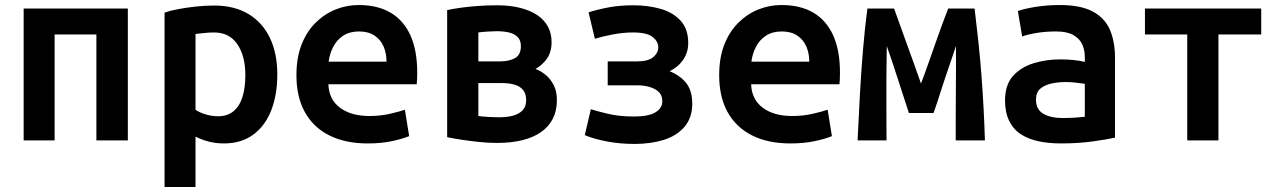

<svg xmlns="http://www.w3.org/2000/svg" viewBox="-20 -558 5080 763"><path d="M74 0V-524H488V0H363V-421H197V0Z M634 185V-508Q657 -516 689.5 -522Q722 -528 758.5 -532Q795 -536 831 -536Q911 -536 967 -502.5Q1023 -469 1052.5 -407.5Q1082 -346 1082 -262Q1082 -182 1058 -120Q1034 -58 986.5 -23Q939 12 870 12Q839 12 811 5Q783 -2 757 -15V185ZM847 -96Q884 -96 908 -116Q932 -136 943.5 -172.5Q955 -209 955 -259Q955 -336 923 -382.5Q891 -429 831 -429Q808 -429 788.5 -426.5Q769 -424 757 -423V-122Q772 -111 797 -103.5Q822 -96 847 -96Z M1441 12Q1352 12 1288.5 -20Q1225 -52 1191.5 -112.5Q1158 -173 1158 -259Q1158 -329 1178.5 -381Q1199 -433 1234.5 -468Q1270 -503 1314 -520.5Q1358 -538 1405 -538Q1481 -538 1532.5 -507.5Q1584 -477 1611 -417.5Q1638 -358 1638 -269Q1638 -258 1637.5 -245Q1637 -232 1636 -223H1285Q1287 -163 1331 -130Q1375 -97 1448 -97Q1491 -97 1528.5 -105.5Q1566 -114 1589 -122L1606 -17Q1576 -5 1534.5 3.5Q1493 12 1441 12ZM1286 -313H1516Q1516 -346 1504.5 -373Q1493 -400 1468.5 -416.5Q1444 -433 1407 -433Q1369 -433 1343.5 -416Q1318 -399 1304 -371.5Q1290 -344 1286 -313Z M1955 10Q1919 10 1882 6Q1845 2 1812.5 -3Q1780 -8 1757 -13V-518Q1780 -523 1812.5 -527.5Q1845 -532 1882 -534.5Q1919 -537 1955 -537Q2007 -537 2048 -526.5Q2089 -516 2116.5 -497Q2144 -478 2158 -451Q2172 -424 2172 -391Q2172 -351 2153.5 -325Q2135 -299 2108 -284Q2130 -276 2149.5 -259.5Q2169 -243 2181.5 -217.5Q2194 -192 2193 -155Q2192 -115 2176 -84.5Q2160 -54 2130 -33Q2100 -12 2056 -1Q2012 10 1955 10ZM1964 -92Q1996 -92 2019.5 -98.5Q2043 -105 2057 -120Q2071 -135 2071 -160Q2071 -185 2059 -200Q2047 -215 2025 -221.5Q2003 -228 1972 -228H1881V-97Q1892 -95 1918.5 -93.5Q1945 -92 1964 -92ZM1881 -314H1967Q2003 -314 2026.5 -327Q2050 -340 2050 -375Q2050 -398 2037 -411Q2024 -424 2002.5 -429Q1981 -434 1954 -434Q1940 -434 1917 -432.5Q1894 -431 1881 -429Z M2502 14Q2443 14 2391 4Q2339 -6 2304 -21L2328 -124Q2349 -117 2395 -106Q2441 -95 2500 -95Q2557 -95 2584.5 -111.5Q2612 -128 2612 -155Q2612 -179 2598 -192.5Q2584 -206 2561 -212.5Q2538 -219 2512 -219H2395V-314H2510Q2556 -314 2576 -331Q2596 -348 2596 -370Q2596 -393 2573.5 -411Q2551 -429 2496 -429Q2454 -429 2412 -420.5Q2370 -412 2344 -404L2319 -509Q2357 -521 2400.5 -529Q2444 -537 2497 -537Q2555 -537 2604.5 -523Q2654 -509 2684.5 -476Q2715 -443 2715 -387Q2715 -360 2705 -338.5Q2695 -317 2678.5 -301Q2662 -285 2641 -275Q2685 -257 2708 -226.5Q2731 -196 2731 -146Q2731 -90 2700 -54Q2669 -18 2617.5 -2Q2566 14 2502 14Z M3121 12Q3032 12 2968.5 -20Q2905 -52 2871.5 -112.5Q2838 -173 2838 -259Q2838 -329 2858.5 -381Q2879 -433 2914.5 -468Q2950 -503 2994 -520.5Q3038 -538 3085 -538Q3161 -538 3212.5 -507.5Q3264 -477 3291 -417.5Q3318 -358 3318 -269Q3318 -258 3317.5 -245Q3317 -232 3316 -223H2965Q2967 -163 3011 -130Q3055 -97 3128 -97Q3171 -97 3208.5 -105.5Q3246 -114 3269 -122L3286 -17Q3256 -5 3214.5 3.5Q3173 12 3121 12ZM2966 -313H3196Q3196 -346 3184.5 -373Q3173 -400 3148.5 -416.5Q3124 -433 3087 -433Q3049 -433 3023.5 -416Q2998 -399 2984 -371.5Q2970 -344 2966 -313Z M3388 0Q3392 -85 3397 -178Q3402 -271 3409.5 -360Q3417 -449 3427 -524H3533Q3542 -499 3554 -466Q3566 -433 3580 -393.5Q3594 -354 3609.5 -312Q3625 -270 3640 -226Q3656 -268 3671 -311Q3686 -354 3700 -393.5Q3714 -433 3726 -466Q3738 -499 3748 -524H3853Q3861 -458 3868 -392.5Q3875 -327 3880 -262Q3885 -197 3888.5 -131.5Q3892 -66 3894 0H3778Q3778 -46 3778 -93Q3778 -140 3778.5 -187Q3779 -234 3779 -281.5Q3779 -329 3779 -375Q3768 -342 3757 -310Q3746 -278 3735 -245.5Q3724 -213 3713.5 -179.5Q3703 -146 3690 -109H3592Q3580 -146 3569 -179.5Q3558 -213 3547.5 -245.5Q3537 -278 3526.5 -310Q3516 -342 3504 -375Q3503 -312 3502.5 -248.5Q3502 -185 3502.5 -123Q3503 -61 3503 0Z M4196 12Q4148 12 4107.5 3.5Q4067 -5 4037 -24.5Q4007 -44 3990.5 -77.5Q3974 -111 3974 -159Q3974 -221 4005.5 -256Q4037 -291 4087 -306.5Q4137 -322 4193 -322Q4221 -322 4245.5 -319.5Q4270 -317 4291 -312V-332Q4291 -359 4280.5 -382Q4270 -405 4245 -419Q4220 -433 4177 -433Q4135 -433 4099 -427Q4063 -421 4042 -413L4025 -514Q4048 -523 4094.5 -530.5Q4141 -538 4191 -538Q4275 -538 4323 -512Q4371 -486 4391 -439Q4411 -392 4411 -328V-11Q4380 -4 4322.5 4Q4265 12 4196 12ZM4203 -89Q4228 -89 4251.5 -90.5Q4275 -92 4291 -94V-225Q4277 -227 4256 -229.5Q4235 -232 4216 -232Q4185 -232 4158 -226Q4131 -220 4114 -205.5Q4097 -191 4097 -162Q4097 -123 4126 -106Q4155 -89 4203 -89Z M4698 0V-421H4530V-524H4992V-421H4822V0Z"/></svg>

Font: Ubuntu Sans Mono SemiBold
Style: Regular
Weight: 600
Monospace: yes
Designer: Dalton Maag Ltd
Foundry: Dalton Maag Ltd
Version: Version 1.006